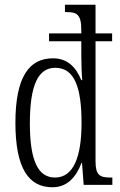

<svg xmlns="http://www.w3.org/2000/svg" viewBox="-20 -780 508 810"><path d="M201 10C262 10 300 -30 324 -93H326L333 0H454V-31H446C401 -31 383 -41 383 -100V-606H453V-639H383V-760H254V-729H260C304 -729 323 -720 323 -653V-639H187V-606H323V-543C323 -511 325 -459 327 -442H323C300 -497 265 -534 203 -534C104 -534 45 -457 45 -262C45 -68 102 10 201 10ZM212 -31C140 -31 106 -103 106 -260C106 -423 142 -494 213 -494C296 -494 324 -408 324 -261C324 -118 290 -31 212 -31Z"/></svg>

Font: Noto Serif Lao ExtraCondensed Light
Style: Regular
Weight: 300
Width: 2
Designer: Monotype Design Team
Foundry: Monotype Imaging Inc.
Version: Version 2.003